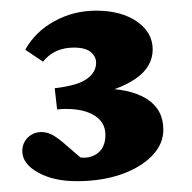

<svg xmlns="http://www.w3.org/2000/svg" viewBox="-20 -484 353 353"><path d="M161.1 -321.3Q218.3 -321.8 249.3 -302.5Q280.3 -283.2 280.3 -245.6Q280.3 -218.8 259.3 -197.3Q238.3 -175.8 202.4 -163.3Q166.5 -150.9 121.1 -150.9Q78.1 -150.9 49.6 -167Q21 -183.1 21 -206.1Q21 -221.2 31.2 -231.2Q41.5 -241.2 56.2 -241.2Q64.9 -241.2 73.2 -237.5Q81.5 -233.9 94.7 -223.1L137.7 -186L112.8 -198.7Q136.7 -189 155.3 -199.5Q173.8 -210 173.8 -235.8Q173.8 -258.8 154.3 -271.2Q134.8 -283.7 101.6 -283.7Q93.8 -283.7 89.4 -283.2Q85 -282.7 85 -282.7L80.6 -321.8Q122.6 -326.7 139.6 -338.9Q156.7 -351.1 156.7 -368.7Q156.7 -379.9 147 -388.2Q137.2 -396.5 115.7 -396.5Q79.6 -396.5 59.1 -370.6L26.4 -392.6Q44.9 -425.8 80.1 -445.1Q115.2 -464.4 156.7 -464.4Q203.1 -464.4 231.9 -444.3Q260.7 -424.3 260.7 -393.1Q260.7 -360.4 228.3 -338.6Q195.8 -316.9 144 -308.6Z"/></svg>

Font: Lateef ExtraBold
Style: Regular
Weight: 800
Designer: SIL International
Foundry: SIL International
Version: Version 4.200